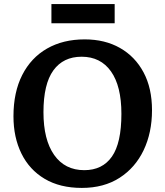

<svg xmlns="http://www.w3.org/2000/svg" viewBox="-20 -907 810 941"><path d="M381 14Q274 14 199 -30.5Q124 -75 85 -154.5Q46 -234 46 -337Q46 -455 89 -539.5Q132 -624 210.5 -669Q289 -714 395 -714Q494 -714 568 -672Q642 -630 683.5 -552.5Q725 -475 725 -367Q725 -257 684 -171Q643 -85 566 -35.5Q489 14 381 14ZM393 -73Q482 -73 528.5 -139.5Q575 -206 575 -349Q575 -485 524 -557Q473 -629 380 -629Q290 -629 241.5 -562Q193 -495 193 -357Q193 -222 245.5 -147.5Q298 -73 393 -73ZM232 -793V-887H542V-793Z"/></svg>

Font: Literata 12pt SemiBold
Style: Regular
Weight: 600
Designer: Latin by Veronika Burian and Jose Scaglione. Greek by Irene Vlachou. Cyrillic by Vera Evstafieva.
Foundry: TypeTogether
Version: Version 3.002